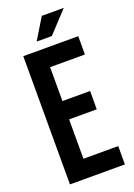

<svg xmlns="http://www.w3.org/2000/svg" viewBox="-162 -924 687 985"><g transform="rotate(-20 181.5 -431.0)"><path d="M41 -700H341V-600H151V-415H302V-315H151V-100H341V0H41ZM201 -862H321L214 -747H131Z"/></g></svg>

Font: kids-team
Style: team
Weight: 400
Designer: Ryoichi Tsunekawa, Thomas Gollenia, Laura Emeder
Foundry: Ryoichi Tsunekawa, Thomas Gollenia, Laura Emeder
Version: Version 2.000